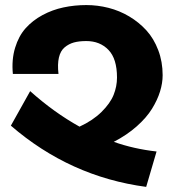

<svg xmlns="http://www.w3.org/2000/svg" viewBox="-20 -728 691 758"><path d="M598.1 -129.9 557.1 9.8Q256.3 -30.3 22.9 -231.9L99.1 -368.2Q192.9 -284.2 293.9 -228Q346.2 -252 380.6 -285.9Q415 -319.8 428.5 -353.3Q441.9 -386.7 441.9 -421.9Q441.9 -496.1 408.2 -531Q374.5 -565.9 320.8 -565.9Q292 -565.9 271.7 -560.3Q251.5 -554.7 235.1 -541Q218.8 -527.3 212.6 -501Q206.5 -474.6 210.9 -436H30.8Q25.4 -492.7 39.6 -539.3Q53.7 -585.9 81.3 -616.7Q108.9 -647.5 147.9 -668.5Q187 -689.5 230.5 -698.7Q273.9 -708 320.8 -708Q365.2 -708 408.4 -697Q451.7 -686 490.2 -663.1Q528.8 -640.1 558.1 -607.9Q587.4 -575.7 604.7 -530Q622.1 -484.4 622.1 -431.2Q622.1 -399.9 611.8 -366.7Q601.6 -333.5 580.1 -298.6Q558.6 -263.7 519.8 -229.2Q481 -194.8 429.2 -168Q507.8 -140.1 598.1 -129.9Z"/></svg>

Font: LT Superior Black
Style: Regular
Weight: 900
Designer: Daniel Lyons
Foundry: LyonsType
Version: Version 2.005